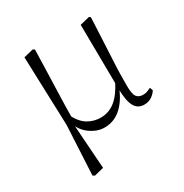

<svg xmlns="http://www.w3.org/2000/svg" viewBox="-167 -652 948 987"><g transform="rotate(-30 307.5 -158.0)"><path d="M104 196 119 -96 105 -505 162 -519 172 -513Q170 -433 168 -372.5Q166 -312 164.5 -264.5Q163 -217 162 -177.5Q161 -138 161 -99L152 -82L171 189L115 203ZM518 14Q480 14 462 -18.5Q444 -51 443 -124V-127L439 -505L496 -519L504 -513Q500 -428 497 -366Q494 -304 491.5 -259Q489 -214 488.5 -180Q488 -146 488 -115Q488 -65 500.5 -49Q513 -33 538 -33Q553 -33 564 -37.5Q575 -42 585 -47L592 -29Q582 -12 563 1Q544 14 518 14ZM283 14Q240 14 199 -15Q158 -44 141 -97H139L155 -132Q182 -80 216.5 -60Q251 -40 291 -40Q340 -40 378.5 -71.5Q417 -103 448 -167L461 -155H459Q433 -74 388 -30Q343 14 283 14Z"/></g></svg>

Font: Noto Serif KR ExtraLight
Style: Regular
Weight: 200
Designer: Ryoko NISHIZUKA 西塚涼子 (kana & ideographs); Frank Grießhammer (Latin, Greek & Cyrillic); Wenlong ZHANG 张文龙 (bopomofo); San
Foundry: Adobe
Version: Version 2.002-H1;hotconv 1.1.0;makeotfexe 2.6.0